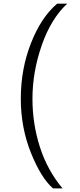

<svg xmlns="http://www.w3.org/2000/svg" viewBox="-20 -810 440 1054"><path d="M271 224.1Q205.1 167 149.7 28.6Q94.2 -109.9 94.2 -268.1Q94.2 -432.1 150.6 -574.5Q207 -716.8 293.9 -790H349.1Q260.3 -708 209.2 -561.5Q158.2 -415 158.2 -268.1Q158.2 -129.9 199.2 -2.4Q240.2 125 323.2 224.1Z"/></svg>

Font: Oakes Grotesk
Style: Light
Weight: 300
Designer: Samuel Oakes
Foundry: Samuel Oakes
Version: Version 1.0 | wf-rip DC20170320